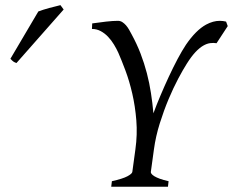

<svg xmlns="http://www.w3.org/2000/svg" viewBox="-20 -709 885 729"><path d="M802.2 -544.9Q790.5 -546.9 777.8 -545.2Q765.1 -543.5 751.2 -535.4Q737.3 -527.3 721.9 -511Q706.5 -494.6 689 -466.8Q675.3 -445.3 656.7 -410.4Q638.2 -375.5 620.1 -332.5Q602.1 -289.6 586.7 -240.7Q571.3 -191.9 564.5 -142.1L552.7 -56.2Q552.2 -53.2 555.2 -49.1Q558.1 -44.9 565.9 -40Q573.7 -35.2 586.9 -30.3Q600.1 -25.4 620.1 -21L617.7 0H402.3L404.8 -21Q446.3 -30.3 463.9 -39.8Q481.4 -49.3 482.4 -56.2L494.1 -142.1Q502 -198.2 497.6 -252.2Q493.2 -306.2 482.2 -353.8Q471.2 -401.4 456.3 -441.2Q441.4 -481 429.2 -508.8Q422.4 -523.9 412.6 -540Q402.8 -556.2 390.4 -569.3Q377.9 -582.5 362.5 -590.8Q347.2 -599.1 329.1 -599.1L330.1 -620.1Q356.4 -624 383.1 -627Q409.7 -629.9 427.7 -629.9Q437 -629.9 444.6 -625Q452.1 -620.1 458.5 -612.8Q464.8 -605.5 470 -596.4Q475.1 -587.4 479.5 -579.1Q499.5 -542.5 513.7 -505.6Q527.8 -468.8 537.6 -431.2Q547.4 -393.6 553.2 -355.5Q559.1 -317.4 562.5 -278.8Q573.7 -309.6 589.1 -345.9Q604.5 -382.3 621.1 -418Q637.7 -453.6 654.5 -485.4Q671.4 -517.1 686 -539.1Q724.1 -594.7 762.7 -615.7Q789.1 -629.9 814.5 -629.9Q826.7 -629.9 838.4 -627L844.7 -609.9ZM42.5 -469.7Q35.2 -472.2 31 -475.1Q26.9 -478 19.5 -485.8L125.5 -665.5Q133.3 -668.5 144 -671.9Q154.8 -675.3 166.3 -678.5Q177.7 -681.6 189.2 -684.3Q200.7 -687 209.5 -689.5L221.7 -672.9Z"/></svg>

Font: Akkhara
Style: Italic
Weight: 400
Italic angle: -7°
Designer: J. Victor Gaultney
Version: Version 1.00 June 13, 2006, initial release